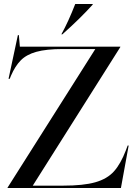

<svg xmlns="http://www.w3.org/2000/svg" viewBox="-20 -947 681 967"><path d="M18 -2 460 -700H296Q213 -700 163 -686Q113 -672 84.5 -643Q56 -614 35 -565L29 -550H23L70 -770H75L80 -712H586V-710L145 -12H298Q400 -12 460 -29Q520 -46 554 -84Q588 -122 614 -190L623 -214H628L589 0H18ZM289 -774Q324 -837 359 -927H447V-924Q385 -855 294 -774Z"/></svg>

Font: Nyght Serif
Style: Regular
Weight: 400
Designer: Maksym Kobuzan
Version: Version 0.410